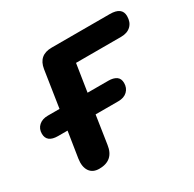

<svg xmlns="http://www.w3.org/2000/svg" viewBox="-124 -611 747 741"><g transform="rotate(-30 249.0 -240.5)"><path d="M118 8Q89 8 75.5 -12Q62 -32 67 -66L85 -181H43Q-7 -181 -7 -220Q-7 -242 8 -255.5Q23 -269 48 -269H100L125 -432Q134 -489 192 -489H451Q505 -489 505 -449Q505 -422 489 -406.5Q473 -391 445 -391H244L225 -269H317Q340 -269 353 -260Q366 -251 366 -231Q366 -209 351.5 -195Q337 -181 311 -181H210L191 -56Q182 8 118 8Z"/></g></svg>

Font: Nunito
Style: Bold Italic
Weight: 700
Italic angle: -9°
Designer: Vernon Adams
Foundry: Vernon Adams
Version: Version 3.601; ttfautohint (v1.8.2.53-6de2)